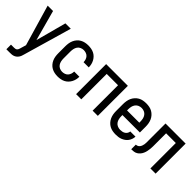

<svg xmlns="http://www.w3.org/2000/svg" viewBox="75 -1331 2350 2350"><g transform="rotate(45 1250.0 -156.5)"><path d="M70 215V135H125Q136 135 146.5 132.5Q157 130 164.5 122.5Q172 115 176 105Q180 95 183 85Q183 85 183 85Q183 85 183 85V84L205 10L50 -520H143L251 -124L357 -520H450L269 106Q265 122 259 138Q253 154 243.5 167.5Q234 181 220.5 191.5Q207 202 191 207.5Q175 213 158.5 214Q142 215 125 215Z M747 8Q720 8 693.5 2.5Q667 -3 643.5 -16Q620 -29 602 -49.5Q584 -70 573 -95Q562 -120 558 -146.5Q554 -173 554 -200V-320Q554 -347 558 -373.5Q562 -400 573 -425Q584 -450 602 -470.5Q620 -491 643.5 -504Q667 -517 693.5 -522.5Q720 -528 747 -528Q773 -528 798 -523.5Q823 -519 845.5 -508Q868 -497 886 -479Q904 -461 916 -439Q928 -417 934 -392.5Q940 -368 940 -342Q940 -342 940 -341.5Q940 -341 940 -341H850Q850 -341 850 -341Q850 -341 850 -342Q850 -362 843.5 -382.5Q837 -403 823 -418.5Q809 -434 788.5 -441Q768 -448 747 -448Q724 -448 702 -438Q680 -428 667 -409Q654 -390 649 -366.5Q644 -343 644 -320V-200Q644 -177 649 -153.5Q654 -130 667 -111Q680 -92 702 -82Q724 -72 747 -72Q768 -72 788.5 -79Q809 -86 823 -101.5Q837 -117 843.5 -137.5Q850 -158 850 -178Q850 -179 850 -179Q850 -179 850 -179H940Q940 -179 940 -178.5Q940 -178 940 -178Q940 -152 934 -127.5Q928 -103 916 -81Q904 -59 886 -41Q868 -23 845.5 -12Q823 -1 798 3.5Q773 8 747 8Z M1062 0V-520H1438V0H1348V-440H1152V0Z M1752 8Q1725 8 1698 3Q1671 -2 1647 -15Q1623 -28 1604.5 -48.5Q1586 -69 1574.5 -94Q1563 -119 1558.5 -146Q1554 -173 1554 -200V-320Q1554 -347 1558.5 -374Q1563 -401 1574 -425.5Q1585 -450 1603.5 -470.5Q1622 -491 1645.5 -504.5Q1669 -518 1696 -523Q1723 -528 1750 -528Q1777 -528 1804 -523Q1831 -518 1854.5 -504.5Q1878 -491 1896.5 -470.5Q1915 -450 1926 -425.5Q1937 -401 1941.5 -374Q1946 -347 1946 -320V-220H1644V-200Q1644 -176 1649.5 -152.5Q1655 -129 1669 -110Q1683 -91 1705.5 -81.5Q1728 -72 1752 -72Q1769 -72 1786.5 -75.5Q1804 -79 1819 -88.5Q1834 -98 1843.5 -113.5Q1853 -129 1854 -146H1944Q1943 -123 1935.5 -101Q1928 -79 1914.5 -60.5Q1901 -42 1882 -28.5Q1863 -15 1842 -6.5Q1821 2 1798 5Q1775 8 1752 8ZM1856 -300V-320Q1856 -344 1851 -367Q1846 -390 1832 -409.5Q1818 -429 1796 -438.5Q1774 -448 1750 -448Q1726 -448 1704 -438.5Q1682 -429 1668 -409.5Q1654 -390 1649 -367Q1644 -344 1644 -320V-300Z M2016 0V-80Q2030 -80 2043.5 -86Q2057 -92 2066 -104Q2075 -116 2080 -130Q2085 -144 2087.5 -158.5Q2090 -173 2090 -187.5Q2090 -202 2090 -217Q2090 -220 2090 -223Q2090 -226 2090 -230V-231Q2090 -238 2090 -246Q2090 -254 2090 -261V-520H2438V0H2348V-440H2180V-261Q2180 -261 2180 -260.5Q2180 -260 2180 -260V-259Q2180 -259 2180 -258.5Q2180 -258 2180 -258V-257Q2180 -235 2180 -213Q2180 -191 2177.5 -169Q2175 -147 2170.5 -125.5Q2166 -104 2157 -83.5Q2148 -63 2134 -46Q2120 -29 2101 -17.5Q2082 -6 2060 -3Q2038 0 2016 0Z"/></g></svg>

Font: Iosevka SS04 Medium
Style: Regular
Weight: 500
Monospace: yes
Designer: Belleve Invis
Foundry: Belleve Invis
Version: Version 19.0.0; ttfautohint (v1.8.4)